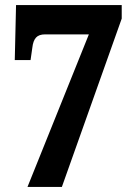

<svg xmlns="http://www.w3.org/2000/svg" viewBox="-20 -734 533 754"><path d="M88 0 329 -599H157Q133 -599 121.5 -586.5Q110 -574 107 -547L100 -498H38L43 -714H458V-661L223 0Z"/></svg>

Font: Noto Serif Armenian Condensed ExtraBold
Style: Regular
Weight: 800
Width: 3
Designer: Monotype Design Team
Foundry: Monotype Imaging Inc.
Version: Version 2.008; ttfautohint (v1.8.4.7-5d5b)